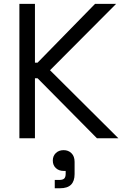

<svg xmlns="http://www.w3.org/2000/svg" viewBox="-20 -720 650 1000"><path d="M81 0V-700H162V-393.5H175.5L475.2 -700H585L240.5 -354.2L596.5 0H484.8L175.5 -312.5H162V0ZM265.2 260.5V217.2H288.5Q307 217.2 314.5 209.8Q322 202.2 322 185.2V170.2H311.2Q286.8 170.2 270.9 155.4Q255 140.5 255 116.2Q255 92.5 270.8 77.2Q286.5 62 311.5 62Q336 62 352.2 78Q368.5 94 368.5 123.2V186.8Q368.5 223.5 349.9 242Q331.2 260.5 292.2 260.5Z"/></svg>

Font: Space 7353
Style: Regular
Weight: 400
Designer: Christine Claussen + Ruben Lyon  (Space 7353)
Version: Version 1.000;FEAKit 1.0